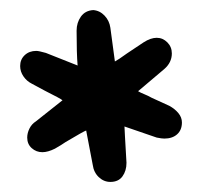

<svg xmlns="http://www.w3.org/2000/svg" viewBox="-20 -709 401 381"><path d="M164 -382 151 -450Q147 -449 110 -427Q103 -422 89 -414Q75 -407 64 -407Q52 -407 43 -415Q34 -423 34 -436Q34 -445 38.5 -454Q43 -463 51 -468L104 -510Q101 -513 69 -529L43 -543Q33 -548 26.5 -557.5Q20 -567 20 -578Q20 -591 29 -599.5Q38 -608 52 -608Q57 -608 71 -604L134 -579Q132 -603 132 -648Q132 -664 140.5 -676Q149 -688 165 -689Q178 -688 187.5 -678Q197 -668 199 -654L208 -587Q214 -590 232 -603L265 -625Q279 -634 291 -634Q303 -634 312 -625Q321 -616 321 -603Q321 -585 306 -572L254 -528Q259 -525 266.5 -522Q274 -519 281 -515L316 -499Q327 -493 334 -484.5Q341 -476 341 -466Q341 -451 331.5 -442.5Q322 -434 306 -434Q301 -434 291 -436L227 -458L228 -438Q231 -390 231 -386Q231 -370 223 -359Q215 -348 199 -348Q186 -348 176 -357.5Q166 -367 164 -382Z"/></svg>

Font: EB Garamond ExtraBold
Style: Regular
Weight: 800
Designer: Georg Duffner and Octavio Pardo
Foundry: Georg Duffner
Version: Version 1.000